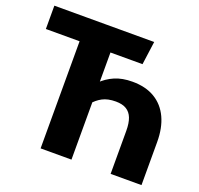

<svg xmlns="http://www.w3.org/2000/svg" viewBox="-122 -826 993 959"><g transform="rotate(20 375.0 -346.5)"><path d="M8.8 -693.4H539.4L522.5 -569.4H8.8ZM506 -470.1Q576.6 -470.1 625.2 -440.9Q673.8 -411.8 699.1 -357.7Q724.3 -303.6 724.3 -228.8V0H560.2V-228.4Q560.2 -269.7 550 -296.1Q539.7 -322.6 518 -335.6Q496.4 -348.6 461.6 -348.6Q419.3 -348.6 391.1 -333.7Q363 -318.8 341.5 -292.7L340.8 -404.4Q372.5 -435.8 412.2 -452.9Q452 -470.1 506 -470.1ZM188 -693.4H352.1V0H188Z"/></g></svg>

Font: Fira Sans Variable
Style: Regular
Weight: 400
Designer: Carrois Corporate & Edenspiekermann AG
Foundry: Carrois Corporate GbR & Edenspiekermann AG
Version: Version 4.202